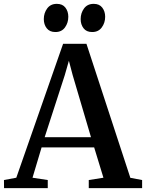

<svg xmlns="http://www.w3.org/2000/svg" viewBox="-40 -975 756 995"><path d="M44.5 -54 287 -748H408L635.5 -53.5L696.5 -42V0H420V-42L496 -54L448 -211H175.5L128.5 -54L207.5 -42V0H-19L-19.5 -42ZM431.5 -264 336.5 -586 317 -660 295.5 -585 191.5 -264ZM246.5 -809Q217.5 -809 202.2 -828.5Q187 -848 187 -876Q187 -907.5 204.5 -931.2Q222 -955 254 -955H255Q284 -955 299 -935.5Q314 -916 314 -888Q314 -857 296.8 -833Q279.5 -809 247.5 -809ZM437 -809Q408 -809 393 -828.5Q378 -848 378 -876Q378 -907.5 395.5 -931.2Q413 -955 445 -955H446Q475 -955 490 -935.5Q505 -916 505 -888Q505 -857 487.5 -833Q470 -809 438 -809Z"/></svg>

Font: Merriweather 60pt SemiBold
Style: Regular
Weight: 600
Version: Version 2.100